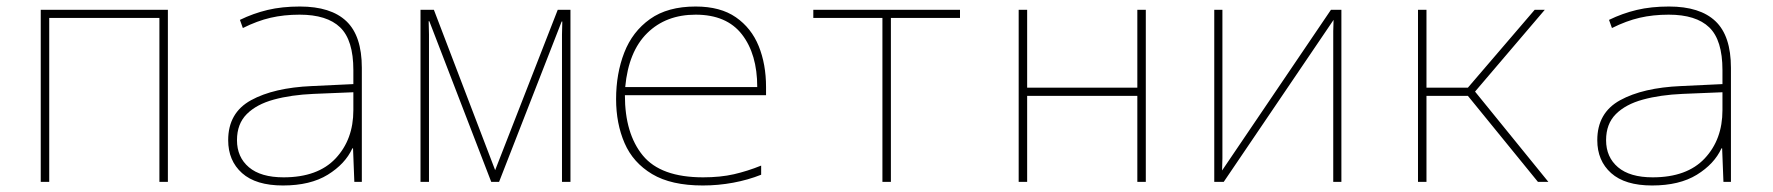

<svg xmlns="http://www.w3.org/2000/svg" viewBox="-20 -558 5440 589"><path d="M105 0V-528H495V0H469V-503H131V0Z M848 11Q765 11 722.5 -27Q680 -65 680 -128Q680 -212 750 -250.5Q820 -289 937 -294L1064 -300V-343Q1064 -435 1023.5 -474Q983 -513 899 -513Q851 -513 810 -503.5Q769 -494 725 -472L716 -497Q757 -517 801 -527.5Q845 -538 900 -538Q995 -538 1042.5 -493Q1090 -448 1090 -350V0H1067L1063 -103H1061Q1039 -55 985.5 -22Q932 11 848 11ZM850 -14Q955 -14 1009.5 -72Q1064 -130 1064 -220V-275L942 -270Q873 -267 820 -252.5Q767 -238 737 -208Q707 -178 707 -128Q707 -76 743.5 -45Q780 -14 850 -14Z M1270 0V-528H1311L1499 -36L1691 -528H1730V0H1704V-413Q1704 -434 1704 -452Q1704 -470 1705 -492H1703L1511 0H1487L1297 -493H1295Q1296 -471 1296 -452.5Q1296 -434 1296 -410V0Z M2136 11Q2039 11 1980.5 -24Q1922 -59 1896 -119Q1870 -179 1870 -254Q1870 -332 1895 -396.5Q1920 -461 1974 -499.5Q2028 -538 2114 -538Q2190 -538 2237.5 -505Q2285 -472 2307.5 -416.5Q2330 -361 2330 -291V-266H1897Q1897 -148 1952 -81Q2007 -14 2137 -14Q2190 -14 2231.5 -23.5Q2273 -33 2315 -50V-22Q2275 -6 2229 2.5Q2183 11 2136 11ZM1898 -291H2303Q2303 -392 2256 -452.5Q2209 -513 2114 -513Q2023 -513 1965.5 -456.5Q1908 -400 1898 -291Z M2687 0V-503H2475V-528H2925V-503H2713V0Z M3105 0V-528H3131V-289H3469V-528H3495V0H3469V-264H3131V0Z M3705 0V-528H3730V-112Q3730 -87 3730 -72.5Q3730 -58 3729 -35L4063 -528H4095V0H4070V-429Q4070 -450 4070 -462.5Q4070 -475 4071 -497L3734 0Z M4330 0V-528H4356V-289H4483L4688 -528H4719L4505 -277L4730 0H4698L4483 -264H4356V0Z M5048 11Q4965 11 4922.5 -27Q4880 -65 4880 -128Q4880 -212 4950 -250.5Q5020 -289 5137 -294L5264 -300V-343Q5264 -435 5223.5 -474Q5183 -513 5099 -513Q5051 -513 5010 -503.5Q4969 -494 4925 -472L4916 -497Q4957 -517 5001 -527.5Q5045 -538 5100 -538Q5195 -538 5242.5 -493Q5290 -448 5290 -350V0H5267L5263 -103H5261Q5239 -55 5185.5 -22Q5132 11 5048 11ZM5050 -14Q5155 -14 5209.5 -72Q5264 -130 5264 -220V-275L5142 -270Q5073 -267 5020 -252.5Q4967 -238 4937 -208Q4907 -178 4907 -128Q4907 -76 4943.5 -45Q4980 -14 5050 -14Z"/></svg>

Font: Noto Sans Mono Thin
Style: Regular
Weight: 100
Designer: Monotype Design Team
Foundry: Monotype Imaging Inc.
Version: Version 2.014